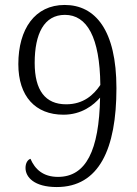

<svg xmlns="http://www.w3.org/2000/svg" viewBox="-20 -744 553 775"><path d="M209 11C380 11 450 -143 450 -388C450 -622 365 -724 241 -724C121 -724 54 -627 54 -485C54 -355 123 -281 236 -281C310 -281 358 -320 384 -350C380 -136 327 -30 214 -30C154 -30 121 -61 103 -103C91 -99 83 -85 83 -66C83 -29 118 11 209 11ZM247 -323C163 -323 120 -379 120 -490C120 -608 158 -684 242 -684C331 -684 383 -594 385 -401C358 -361 317 -323 247 -323Z"/></svg>

Font: Noto Serif Khmer SemiCondensed Light
Style: Regular
Weight: 300
Width: 4
Designer: Danh Hong and the Monotype Design Team
Foundry: Monotype Imaging Inc.
Version: Version 2.004